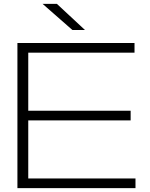

<svg xmlns="http://www.w3.org/2000/svg" viewBox="-20 -972 776 992"><path d="M274 -952 419 -817H354L200 -952ZM655 -400V-350H126V-50H680V0H70V-750H675V-700H126V-400Z"/></svg>

Font: Bounded
Style: Regular
Weight: 200
Designer: Vlad Churkin
Version: Version 1.0